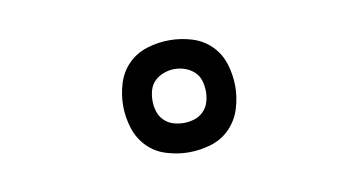

<svg xmlns="http://www.w3.org/2000/svg" viewBox="-37 -839 674 361"><g transform="rotate(-10 300.0 -658.0)"><path d="M300 -551Q279 -551 257.5 -557.5Q236 -564 221 -579.5Q206 -595 199.5 -616Q193 -637 193 -658Q193 -680 199.5 -701Q206 -722 221 -737Q236 -752 257 -758.5Q278 -765 300 -765Q322 -765 343 -758.5Q364 -752 379 -737Q394 -722 400.5 -701Q407 -680 407 -658Q407 -637 400.5 -616Q394 -595 379 -579.5Q364 -564 343 -557.5Q322 -551 300 -551ZM300 -607Q310 -607 320 -610Q330 -613 337.5 -620.5Q345 -628 348 -638Q351 -648 351 -658Q351 -669 348 -679Q345 -689 337.5 -696Q330 -703 320 -706.5Q310 -710 300 -710Q290 -710 280 -706.5Q270 -703 262.5 -696Q255 -689 252 -679Q249 -669 249 -658Q249 -648 252 -638Q255 -628 262.5 -620.5Q270 -613 280 -610Q290 -607 300 -607Z"/></g></svg>

Font: Iosevka Light Extended
Style: Regular
Weight: 300
Width: 7
Monospace: yes
Designer: Belleve Invis
Foundry: Belleve Invis
Version: Version 32.5.0; ttfautohint (v1.8.4)